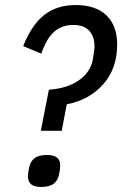

<svg xmlns="http://www.w3.org/2000/svg" viewBox="-20 -730 485 762"><path d="M142 -211 174 -374Q246 -379 292 -410.5Q338 -442 348 -492Q350 -504 352.5 -520Q355 -536 355 -547Q355 -585 334 -608Q313 -631 270 -631Q225 -631 194.5 -603.5Q164 -576 144 -517L72 -547Q106 -632 156 -671Q206 -710 280 -710Q360 -710 402.5 -669Q445 -628 445 -553Q445 -459 390.5 -396.5Q336 -334 245 -316L225 -211ZM143 12Q91 12 91 -29Q91 -45 96 -67Q101 -90 117.5 -102.5Q134 -115 167 -115Q219 -115 219 -74Q219 -58 214 -36Q209 -13 192.5 -0.5Q176 12 143 12Z"/></svg>

Font: IBM Plex Sans Condensed Text
Style: Italic
Weight: 450
Width: 3
Italic angle: -11°
Designer: Mike Abbink, Paul van der Laan, Pieter van Rosmalen
Foundry: Bold Monday
Version: Version 1.1